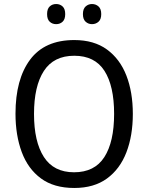

<svg xmlns="http://www.w3.org/2000/svg" viewBox="-20 -924 736 954"><path d="M640 -358Q640 -250 608 -167Q576 -84 511.5 -37Q447 10 349 10Q248 10 183.5 -37.5Q119 -85 88 -168.5Q57 -252 57 -359Q57 -530 129.5 -627.5Q202 -725 349 -725Q447 -725 511.5 -678Q576 -631 608 -548.5Q640 -466 640 -358ZM149 -358Q149 -220 198 -144Q247 -68 348 -68Q450 -68 498.5 -143.5Q547 -219 547 -358Q547 -497 499 -572Q451 -647 349 -647Q247 -647 198 -571.5Q149 -496 149 -358ZM214 -854Q214 -880 227 -892Q240 -904 259 -904Q278 -904 291 -892Q304 -880 304 -854Q304 -828 291 -816Q278 -804 259 -804Q240 -804 227 -816Q214 -828 214 -854ZM392 -854Q392 -880 405.5 -892Q419 -904 437 -904Q456 -904 469.5 -892Q483 -880 483 -854Q483 -828 469.5 -816Q456 -804 437 -804Q419 -804 405.5 -816Q392 -828 392 -854Z"/></svg>

Font: Noto Sans Thai SemCond
Style: Regular
Weight: 400
Width: 4
Designer: Monotype Design Team
Foundry: Monotype Imaging Inc.
Version: Version 2.002; ttfautohint (v1.8.4.7-5d5b)